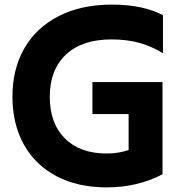

<svg xmlns="http://www.w3.org/2000/svg" viewBox="-20 -799 802 833"><path d="M34 -380Q34 -500 86 -590Q138 -680 235.5 -729.5Q333 -779 464 -779Q601 -779 687 -733V-568Q637 -599 583 -613.5Q529 -628 464 -628Q336 -628 266 -562Q196 -496 196 -379Q196 -264 261.5 -198.5Q327 -133 443 -133Q493 -133 538 -148V-304H381V-443H685V-43Q577 14 443 14Q318 14 225.5 -34.5Q133 -83 83.5 -172Q34 -261 34 -380Z"/></svg>

Font: Application
Style: Bold
Weight: 700
Designer: Wei Huang
Foundry: Wei Huang
Version: Version 0.012